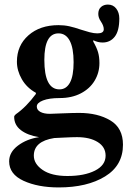

<svg xmlns="http://www.w3.org/2000/svg" viewBox="-20 -560 567 840"><path d="M518 73Q518 164 439.5 212Q361 260 237 260Q146 260 83 231Q20 202 20 146Q20 106 58.5 77Q97 48 151 40Q101 32 71.5 9.5Q42 -13 42 -49Q42 -54 49 -60Q95 -92 137 -149V-154Q97 -176 75.5 -213.5Q54 -251 54 -290Q54 -361 104.5 -405.5Q155 -450 236 -450Q261 -450 283.5 -445Q306 -440 335 -430Q353 -424 372 -419Q391 -414 406 -414Q434 -414 434 -432Q434 -447 422 -465Q410 -482 410 -499Q410 -519 422 -529.5Q434 -540 452 -540Q475 -540 488.5 -522.5Q502 -505 502 -479Q502 -425 482 -399.5Q462 -374 429 -374Q408 -374 388 -384V-378Q403 -352 409 -331.5Q415 -311 415 -284Q415 -242 394 -207Q373 -172 333.5 -151.5Q294 -131 241 -131Q195 -131 168 -120.5Q141 -110 141 -94Q141 -79 156.5 -70.5Q172 -62 198 -62L251 -64Q301 -66 326 -66Q408 -66 463 -33Q518 0 518 73ZM174 -298Q174 -169 240 -169Q270 -169 286 -198.5Q302 -228 302 -288Q302 -350 285 -382Q268 -414 236 -414Q174 -414 174 -298ZM442 121Q442 83 407.5 61.5Q373 40 317 40Q297 40 257 42Q229 44 216 44H217Q128 58 128 121Q128 157 166.5 183.5Q205 210 275 210Q349 210 395.5 186.5Q442 163 442 121Z"/></svg>

Font: Ibarra Real Nova
Style: Bold
Weight: 700
Designer: Jose Maria Ribagorda & Octavio Pardo
Foundry: Jose Maria Ribagorda
Version: Version 1.014